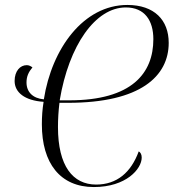

<svg xmlns="http://www.w3.org/2000/svg" viewBox="-20 -748 701 775"><path d="M494 -728C317 -728 189 -552 157 -347C112 -351 87 -377 87 -415C87 -439 95 -457 111 -476C104 -481 97 -485 88 -485C61 -485 39 -461 39 -421C39 -375 80 -342 156 -337C151 -307 149 -277 149 -246C149 -89 223 7 359 7C489 7 552 -66 552 -112C552 -125 547 -133 540 -137C509 -52 452 -3 368 -3C274 -3 214 -78 214 -235C214 -267 216 -300 220 -333H255C548 -333 661 -441 661 -575C661 -667 603 -728 494 -728ZM488 -718C564 -718 599 -665 599 -590C599 -453 513 -343 259 -343H221C258 -565 365 -718 488 -718Z"/></svg>

Font: Noto Serif Display Condensed Light
Style: Italic
Weight: 300
Width: 3
Italic angle: -12°
Designer: Monotype Design Team
Foundry: Monotype Imaging Inc.
Version: Version 2.009